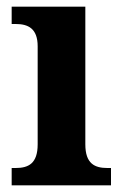

<svg xmlns="http://www.w3.org/2000/svg" viewBox="-20 -556 370 576"><path d="M15 0H313V-52H302C264 -52 236 -65 236 -123V-536H15V-484H27C64 -484 93 -471 93 -417V-123C93 -65 65 -52 27 -52H15Z"/></svg>

Font: Noto Serif Georgian SemiCondensed Bold
Style: Regular
Weight: 700
Width: 4
Designer: Monotype Design Team, Akaki Razmadze
Foundry: Google LLC
Version: Version 2.003